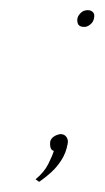

<svg xmlns="http://www.w3.org/2000/svg" viewBox="-20 -421 206 378"><path d="M50 -68 57 -63Q57 -63 64 -68Q71 -73 81.5 -82.5Q92 -92 101 -106Q110 -120 113 -137Q115 -145 111 -151Q107 -157 99 -157Q92 -156 86.5 -152.5Q81 -149 79 -143Q78 -136 79.5 -130.5Q81 -125 86 -124Q83 -114 75 -98Q67 -82 50 -68ZM165 -385Q167 -393 163 -397Q159 -401 153 -401Q145 -401 140 -396.5Q135 -392 133 -387Q131 -380 133.5 -374Q136 -368 146 -368Q152 -368 158 -373Q164 -378 165 -385Z"/></svg>

Font: Advent Pro Thin
Style: Italic
Weight: 250
Italic angle: -12°
Version: Version 3.000